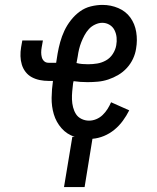

<svg xmlns="http://www.w3.org/2000/svg" viewBox="-20 -558 640 783"><path d="M241 205 275 0H285Q253 -10 231 -35Q209 -60 199.5 -92Q190 -124 190.5 -159Q191 -194 196 -228H178Q160 -228 142.5 -231.5Q125 -235 110 -243Q95 -251 84.5 -264.5Q74 -278 69 -294.5Q64 -311 63.5 -329Q63 -347 66 -365L71 -393H155L150 -365Q148 -354 148 -344Q148 -334 150.5 -324.5Q153 -315 160 -308.5Q167 -302 178 -302H209L215 -340Q219 -363 225.5 -386.5Q232 -410 242.5 -432.5Q253 -455 269 -475.5Q285 -496 305.5 -511Q326 -526 350.5 -532Q375 -538 398 -538Q432 -538 462.5 -525Q493 -512 511.5 -486.5Q530 -461 535.5 -427.5Q541 -394 535 -360Q532 -339 522.5 -318.5Q513 -298 497.5 -281Q482 -264 462.5 -252.5Q443 -241 422 -234Q401 -227 379.5 -225Q358 -223 337 -223Q322 -223 308 -224Q294 -225 280 -227L278 -218Q276 -201 274.5 -185Q273 -169 273.5 -152.5Q274 -136 278 -120.5Q282 -105 290 -92.5Q298 -80 312.5 -73Q327 -66 343 -66Q358 -66 372.5 -72Q387 -78 398.5 -89Q410 -100 418.5 -113.5Q427 -127 433 -141L507 -108Q496 -86 481 -65.5Q466 -45 446.5 -29Q427 -13 404 -3.5Q381 6 357 8L325 205ZM339 -296Q358 -296 376.5 -299Q395 -302 412 -311.5Q429 -321 440 -338Q451 -355 454 -373Q457 -389 455.5 -405Q454 -421 447 -435Q440 -449 426.5 -457Q413 -465 397 -465Q383 -465 368 -458Q353 -451 342.5 -439.5Q332 -428 324.5 -414Q317 -400 311.5 -386Q306 -372 302.5 -357.5Q299 -343 297 -328L292 -301Q303 -298 315 -297Q327 -296 339 -296Z"/></svg>

Font: Iosevka Curly Slab Extended
Style: Italic
Weight: 400
Width: 7
Italic angle: -9°
Monospace: yes
Designer: Belleve Invis
Foundry: Belleve Invis
Version: Version 11.1.0; ttfautohint (v1.8.3)